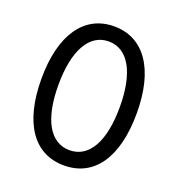

<svg xmlns="http://www.w3.org/2000/svg" viewBox="-135 -848 899 970"><g transform="rotate(20 315.0 -363.0)"><path d="M315 10.3C477.6 10.3 571.4 -125.7 571.4 -363.6C571.4 -599.4 476.2 -737.2 315 -737.2C154.1 -737.2 58.9 -599.4 58.9 -363.6C58.9 -126.1 152.7 10.3 315 10.3ZM150.2 -363.6C150.2 -550.4 212 -656.2 315 -656.2C418.3 -656.2 480.1 -550.4 480.1 -363.6C480.1 -176.1 419 -71.7 315 -71.7C211.3 -71.7 149.9 -176.1 150.2 -363.6Z"/></g></svg>

Font: Margiela Sans Text
Style: Regular
Weight: 400
Designer: Stefan Endress, Andreas Faust
Version: Version 1.100;FEAKit 1.0